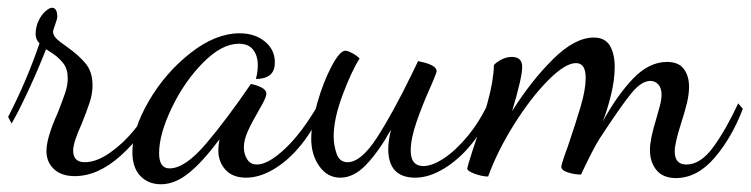

<svg xmlns="http://www.w3.org/2000/svg" viewBox="-20 -429 1939 496"><path d="M100 -39Q100 -73 129 -137Q142 -170 148.5 -189.5Q155 -209 155 -226Q155 -251 143.5 -265.5Q132 -280 118 -289.5Q104 -299 99 -302Q77 -246 52 -192.5Q27 -139 10 -110L1 -127Q49 -220 82 -317Q72 -327 72 -341Q72 -359 79.5 -375Q87 -391 97.5 -400Q108 -409 114 -409Q128 -409 128 -385Q128 -381 123 -367Q118 -353 117 -348Q117 -338 125.5 -329.5Q134 -321 153 -308Q184 -286 201.5 -264.5Q219 -243 219 -209Q219 -187 212 -165.5Q205 -144 191 -109Q169 -61 169 -40Q169 -10 199 -10Q229 -10 263.5 -34Q298 -58 327 -93.5Q356 -129 369 -159L382 -149Q351 -80 292 -27Q233 26 173 26Q139 26 119.5 8Q100 -10 100 -39Z M322 -36Q322 -95 364.5 -168Q407 -241 472 -292Q537 -343 599 -343Q638 -343 664 -322Q690 -301 690 -268Q690 -245 677 -235Q664 -225 641 -225Q646 -243 646 -260Q646 -285 634 -300.5Q622 -316 597 -316Q553 -316 504.5 -267Q456 -218 423.5 -150Q391 -82 391 -33Q391 6 418 6Q458 6 512 -57.5Q566 -121 628 -212Q641 -210 654.5 -203.5Q668 -197 668 -187Q668 -179 658.5 -161.5Q649 -144 647 -141Q630 -112 620 -89.5Q610 -67 610 -48Q610 -31 618.5 -17.5Q627 -4 644 -4Q673 -4 717 -45.5Q761 -87 804 -162L814 -152Q793 -99 760 -57.5Q727 -16 689 7Q651 30 616 30Q581 30 562.5 9.5Q544 -11 544 -40Q544 -53 547 -69Q502 -9 466.5 19Q431 47 396 47Q363 47 342.5 25.5Q322 4 322 -36Z M784 -71Q784 -108 799.5 -162.5Q815 -217 836.5 -257.5Q858 -298 872 -298Q878 -298 889.5 -292Q901 -286 909 -278Q888 -245 865 -183.5Q842 -122 842 -77Q842 -54 849.5 -32Q857 -10 878 -10Q913 -10 954.5 -74.5Q996 -139 1044 -238L1060 -271Q1108 -262 1108 -245Q1108 -243 1103.5 -231.5Q1099 -220 1095 -211Q1072 -160 1056.5 -115.5Q1041 -71 1041 -40Q1041 0 1074 0Q1096 0 1126 -19.5Q1156 -39 1187 -76Q1218 -113 1241 -162L1254 -153Q1233 -100 1199.5 -58.5Q1166 -17 1127 6.5Q1088 30 1053 30Q983 30 983 -44Q983 -64 990 -94Q958 -37 926 -3.5Q894 30 859 30Q826 30 805 0.5Q784 -29 784 -71Z M1659 -42Q1659 -69 1675 -121Q1680 -138 1684.5 -155Q1689 -172 1689 -184Q1689 -202 1680.5 -211Q1672 -220 1660 -220Q1637 -220 1610.5 -187.5Q1584 -155 1529 -71Q1515 -49 1490 3L1481 22Q1465 22 1447.5 16.5Q1430 11 1430 2Q1430 -5 1447 -51Q1468 -113 1480.5 -155.5Q1493 -198 1493 -228Q1493 -266 1468 -266Q1440 -266 1395.5 -221Q1351 -176 1308 -107.5Q1265 -39 1241 27Q1226 27 1206.5 20Q1187 13 1187 6Q1187 3 1201 -41Q1224 -108 1239.5 -164Q1255 -220 1256 -261Q1263 -269 1276 -275.5Q1289 -282 1302 -282Q1329 -282 1329 -256Q1329 -229 1303 -142Q1352 -220 1408.5 -276Q1465 -332 1514 -332Q1543 -332 1555.5 -311Q1568 -290 1568 -256Q1568 -222 1558 -182Q1548 -142 1537 -115Q1575 -184 1616 -226.5Q1657 -269 1703 -269Q1733 -269 1746.5 -251Q1760 -233 1760 -205Q1760 -186 1755 -164.5Q1750 -143 1740 -112Q1723 -59 1723 -38Q1723 -4 1753 -4Q1790 -4 1823 -49.5Q1856 -95 1887 -162L1899 -148Q1871 -74 1826 -21.5Q1781 31 1726 31Q1693 31 1676 10.5Q1659 -10 1659 -42Z"/></svg>

Font: Dancing Script
Style: Regular
Weight: 400
Designer: Pablo Impallari
Foundry: Pablo Impallari
Version: Version 2.000